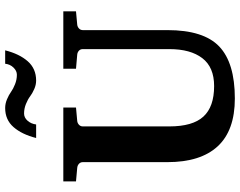

<svg xmlns="http://www.w3.org/2000/svg" viewBox="-116 -828 960 769"><g transform="rotate(-90 364.5 -444.0)"><path d="M703.1 -620.1 649.9 -615.2Q641.1 -614.3 634.5 -608.2Q627.9 -602.1 627.9 -592.8V-253.9Q627.9 -108.9 562.3 -46.4Q496.6 16.1 354 16.1Q226.1 16.1 162.6 -52.5Q99.1 -121.1 99.1 -253.9V-592.8Q99.1 -602.1 92.5 -608.2Q85.9 -614.3 76.2 -615.2L22 -620.1V-670.9H317.9V-620.1L264.2 -615.2Q255.4 -614.3 248.8 -608.2Q242.2 -602.1 242.2 -592.8V-246.1Q242.2 -152.8 281.5 -109.9Q320.8 -66.9 403.8 -66.9Q479.5 -66.9 515.6 -114.3Q551.8 -161.6 551.8 -246.1V-592.8Q551.8 -602.5 545.4 -608.4Q539.1 -614.3 529.8 -615.2L473.1 -620.1V-670.9H703.1ZM546.9 -903.8Q532.7 -847.2 503.2 -813.5Q473.6 -779.8 425.8 -779.8Q408.7 -779.8 391.6 -787.4Q374.5 -794.9 362.5 -804Q350.6 -813 332 -820.6Q313.5 -828.1 293.9 -828.1Q277.3 -828.1 264.9 -814Q252.4 -799.8 250 -779.8H195.8Q210 -836.4 239.3 -870.1Q268.6 -903.8 315.9 -903.8Q333.5 -903.8 350.8 -896.5Q368.2 -889.2 380.4 -880.4Q392.6 -871.6 411.1 -864.3Q429.7 -856.9 449.2 -856.9Q464.8 -856.9 478 -870.6Q491.2 -884.3 493.2 -903.8Z"/></g></svg>

Font: Veleka
Style: Bold
Weight: 700
Designer: Stefan Peev, Context Ltd, 2016; SIL International, 1997-2014.
Foundry: Stefan Peev, Context Ltd, 2016
Version: Version 1.000